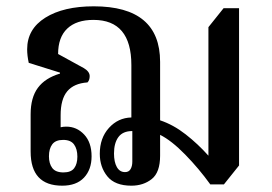

<svg xmlns="http://www.w3.org/2000/svg" viewBox="-20 -578 861 608"><path d="M177 10Q77 10 77 -98V-216Q77 -269 100 -300Q123 -331 170 -345V-348L71 -379Q66 -402 66 -422Q66 -486 123.5 -522Q181 -558 277 -558Q487 -558 487 -382V-197Q529 -183 568 -152.5Q607 -122 640 -85V-492L688 -552H737V-54L689 6H646Q610 -44 566.5 -88.5Q523 -133 487 -151V-85Q487 -32 460.5 -11Q434 10 396 10Q344 10 320 -19.5Q296 -49 296 -91Q296 -141 325 -173Q354 -205 396 -206V-372Q396 -515 276 -515Q222 -515 193 -487.5Q164 -460 164 -407L246 -362Q264 -351 264 -337Q264 -324 257 -317Q214 -314 193 -289Q172 -264 172 -213V-175Q180 -177 190 -177Q223 -177 246.5 -152Q270 -127 270 -83Q270 -41 246 -15.5Q222 10 177 10ZM376 -33Q388 -33 393.5 -42.5Q399 -52 399 -66V-163Q369 -163 355 -144Q341 -125 341 -92Q341 -65 350 -49Q359 -33 376 -33ZM181 -32Q205 -32 215 -45.5Q225 -59 225 -82Q225 -106 214.5 -120.5Q204 -135 180 -135Q156 -135 145.5 -121Q135 -107 135 -83Q135 -60 145.5 -46Q156 -32 181 -32Z"/></svg>

Font: Noto Serif Thai SemiCondensed Medium
Style: Regular
Weight: 500
Width: 4
Designer: Monotype Design Team
Foundry: Monotype Imaging Inc.
Version: Version 2.002; ttfautohint (v1.8.4.7-5d5b)